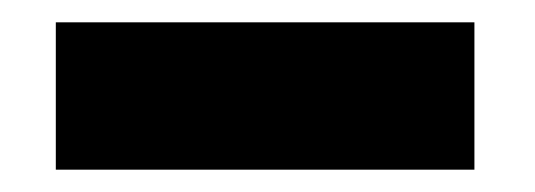

<svg xmlns="http://www.w3.org/2000/svg" viewBox="-20 -376 479 172"><path d="M405 -356H30V-224H405Z"/></svg>

Font: Bluebird
Style: SfBdNrw
Weight: 700
Designer: Jasper
Foundry: Cannot Into Space Fonts
Version: Version 0.98